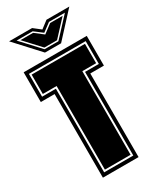

<svg xmlns="http://www.w3.org/2000/svg" viewBox="-191 -806 717 867"><g transform="rotate(-30 167.5 -372.5)"><path d="M75 0V-436H3V-591H332V-436H261V0ZM92 -18H244V-454H316V-573H20V-454H92ZM101 -27V-463H29V-564H307V-463H235V-27ZM131 -620 16 -745H136L173 -716L211 -745H330L215 -620ZM47 -731 137 -634H209L299 -731H216L173 -699L131 -731ZM63 -724H129L173 -690L218 -724H283L206 -641H140Z"/></g></svg>

Font: Alumni Sans Collegiate One SC
Style: Regular
Weight: 400
Designer: Robert E. Leuschke
Foundry: Robert E. Leuschke
Version: Version 1.100